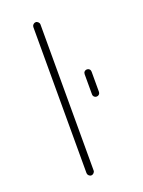

<svg xmlns="http://www.w3.org/2000/svg" viewBox="-143 -841 662 888"><g transform="rotate(-20 187.5 -397.0)"><path d="M279.3 -371.1V-470.7Q279.3 -478.5 284.2 -483.4Q289.1 -488.3 296.4 -488.3Q303.7 -488.3 308.6 -483.4Q313.5 -478.5 313.5 -470.7V-371.1Q313.5 -364.3 308.6 -359.4Q303.7 -354.5 296.4 -354.5Q289.1 -354.5 284.2 -359.4Q279.3 -364.3 279.3 -371.1ZM130.9 -38.1V-756.8Q130.9 -763.7 136.2 -769Q141.6 -774.4 148.4 -774.4Q155.3 -774.4 160.6 -769Q166 -763.7 166 -756.8V-38.1Q166 -31.2 160.6 -25.9Q155.3 -20.5 148.4 -20.5Q141.6 -20.5 136.2 -25.9Q130.9 -31.2 130.9 -38.1Z"/></g></svg>

Font: Gen Jyuu Gothic ExtraLight
Style: Regular
Weight: 100
Designer: [Source Han Sans]
Ryoko NISHIZUKA  (kana & ideographs); Paul D. Hunt (Latin, Greek & Cyrillic); Wenlong ZHANG  (bopomofo
Version: Version 1.002.20150607